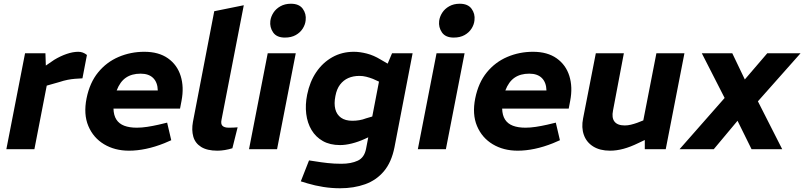

<svg xmlns="http://www.w3.org/2000/svg" viewBox="-20 -798 4302 1027"><path d="M14 0 114 -513H223L226 -421L194 -426L270 -478Q303 -498 336.5 -509.5Q370 -521 399 -521Q424 -521 445 -504L421 -379Q400 -378 381 -376.5Q362 -375 341.5 -371Q321 -367 297 -359L230 -340L164 0Z M670 8Q594 8 536.5 -26.5Q479 -61 452.5 -124Q426 -187 443 -272Q460 -356 505 -411Q550 -466 614.5 -493.5Q679 -521 752 -521Q829 -521 878.5 -486Q928 -451 946.5 -391.5Q965 -332 951 -259L943 -217H587Q588 -181 602.5 -158.5Q617 -136 644.5 -125.5Q672 -115 712 -115Q738 -115 767.5 -119.5Q797 -124 828 -131L874 -142L896 -48L859 -32Q809 -12 761.5 -2Q714 8 670 8ZM604 -314H824Q823 -357 799.5 -380.5Q776 -404 732 -404Q685 -404 653.5 -382.5Q622 -361 604 -314Z M1223 -5Q1204 1 1183 4.5Q1162 8 1143 8Q1088 8 1056 -12Q1024 -32 1014 -67Q1004 -102 1012 -146L1126 -738L1284 -770L1165 -158Q1160 -135 1170 -125Q1180 -115 1204 -115Q1217 -115 1228.5 -115.5Q1240 -116 1251 -117Z M1312 0 1412 -513H1562L1462 0ZM1504 -597Q1460 -597 1441 -624.5Q1422 -652 1426 -686Q1429 -709 1442.5 -730Q1456 -751 1480 -764.5Q1504 -778 1536 -778Q1580 -778 1599.5 -751Q1619 -724 1615 -690Q1613 -667 1599.5 -645.5Q1586 -624 1562 -610.5Q1538 -597 1504 -597Z M1799 209Q1754 209 1709.5 202Q1665 195 1625 183L1589 172L1633 60L1666 65Q1696 70 1731.5 74Q1767 78 1806 78Q1858 78 1893.5 61.5Q1929 45 1938 -2L2014 -397L2039 -423L2077 -513H2187L2090 -10Q2074 70 2033.5 118Q1993 166 1933 187.5Q1873 209 1799 209ZM1799 -22Q1745 -22 1707 -43.5Q1669 -65 1646.5 -102.5Q1624 -140 1618 -189Q1612 -238 1623 -292Q1637 -361 1671.5 -412Q1706 -463 1757.5 -492Q1809 -521 1873 -521Q1905 -521 1942 -511.5Q1979 -502 2015 -480L2065 -451L2019 -356L1975 -376Q1957 -383 1939 -387.5Q1921 -392 1903 -392Q1869 -392 1843 -380.5Q1817 -369 1799 -345.5Q1781 -322 1774 -284Q1766 -244 1773.5 -214.5Q1781 -185 1804 -168.5Q1827 -152 1865 -152Q1883 -152 1901.5 -155Q1920 -158 1938 -165L1972 -175L1995 -84L1929 -54Q1896 -39 1862 -30.5Q1828 -22 1799 -22Z M2215 0 2315 -513H2465L2365 0ZM2407 -597Q2363 -597 2344 -624.5Q2325 -652 2329 -686Q2332 -709 2345.5 -730Q2359 -751 2383 -764.5Q2407 -778 2439 -778Q2483 -778 2502.5 -751Q2522 -724 2518 -690Q2516 -667 2502.5 -645.5Q2489 -624 2465 -610.5Q2441 -597 2407 -597Z M2749 8Q2673 8 2615.5 -26.5Q2558 -61 2531.5 -124Q2505 -187 2522 -272Q2539 -356 2584 -411Q2629 -466 2693.5 -493.5Q2758 -521 2831 -521Q2908 -521 2957.5 -486Q3007 -451 3025.5 -391.5Q3044 -332 3030 -259L3022 -217H2666Q2667 -181 2681.5 -158.5Q2696 -136 2723.5 -125.5Q2751 -115 2791 -115Q2817 -115 2846.5 -119.5Q2876 -124 2907 -131L2953 -142L2975 -48L2938 -32Q2888 -12 2840.5 -2Q2793 8 2749 8ZM2683 -314H2903Q2902 -357 2878.5 -380.5Q2855 -404 2811 -404Q2764 -404 2732.5 -382.5Q2701 -361 2683 -314Z M3243 8Q3189 8 3153 -14.5Q3117 -37 3103 -76.5Q3089 -116 3099 -165L3167 -513H3317L3259 -207Q3251 -168 3267 -147.5Q3283 -127 3322 -127Q3338 -127 3354.5 -131Q3371 -135 3388 -141L3421 -154L3491 -513H3641L3541 0H3429V-88L3456 -62L3395 -33Q3352 -12 3315 -2Q3278 8 3243 8Z M3615 0 3856 -274 3734 -513H3897L3964 -373L4084 -513H4262L4034 -256L4164 0H4000L3925 -152L3798 0Z"/></svg>

Font: REM SemiBold
Style: Italic
Weight: 600
Italic angle: -11°
Designer: Octavio Pardo
Foundry: Ashler Design
Version: Version 1.005;gftools[0.9.28]